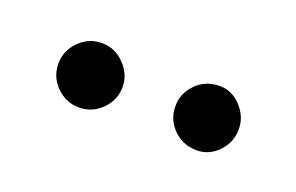

<svg xmlns="http://www.w3.org/2000/svg" viewBox="-31 -728 338 219"><g transform="rotate(20 138.5 -618.0)"><path d="M211 -579Q194 -579 182.5 -590.5Q171 -602 171 -618Q171 -634 182.5 -645.5Q194 -657 211 -657Q226 -657 237 -645Q248 -633 248 -618Q248 -602 237 -590.5Q226 -579 211 -579ZM68 -579Q52 -579 40.5 -590.5Q29 -602 29 -618Q29 -634 40.5 -645.5Q52 -657 68 -657Q84 -657 95.5 -645Q107 -633 107 -618Q107 -602 95.5 -590.5Q84 -579 68 -579Z"/></g></svg>

Font: DM Sans 17pt ExtraLight
Style: Regular
Weight: 250
Version: Version 4.004;gftools[0.9.30]